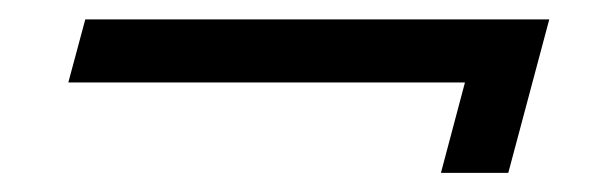

<svg xmlns="http://www.w3.org/2000/svg" viewBox="-20 -523 614 199"><path d="M68.4 -502.9H549.3L506.8 -343.8H437L461.9 -437.5H50.8Z"/></svg>

Font: Arian AMU Serif
Style: Bold Italic
Weight: 700
Italic angle: -15°
Designer: Ruben Hakobyan (Tarumian)
Foundry: Ruben Hakobyan (Tarumian)
Version: Version 1.002